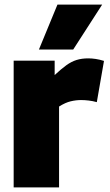

<svg xmlns="http://www.w3.org/2000/svg" viewBox="-20 -809 473 829"><path d="M216 -547V-485Q244 -511 266 -527Q288 -543 310.5 -550Q333 -557 361 -557Q376 -557 393 -554.5Q410 -552 429 -546L398 -368Q380 -373 362.5 -375Q345 -377 330 -377Q308 -377 285 -371.5Q262 -366 235 -349V0H39V-547ZM148 -595 228 -789H421L296 -595Z"/></svg>

Font: Georama ExtraBold
Style: Regular
Weight: 800
Designer: Jean-Baptiste Levee
Foundry: Production Type
Version: Version 1.001